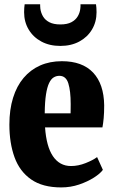

<svg xmlns="http://www.w3.org/2000/svg" viewBox="-20 -848 518 880"><path d="M260.5 11Q175 11 122.5 -25.8Q70 -62.5 46.5 -127.5Q23 -192.5 23 -277Q23 -345.5 39.8 -399.5Q56.5 -453.5 88.2 -491Q120 -528.5 164.2 -548Q208.5 -567.5 263.5 -567.5Q357.5 -567.5 406.8 -515.2Q456 -463 457.5 -365.5Q457.5 -330.5 455.2 -306.5Q453 -282.5 449.5 -264H186.5Q189.5 -220.5 198.5 -187.5Q207.5 -154.5 222.5 -132.2Q237.5 -110 258.2 -98.5Q279 -87 305.5 -87Q338.5 -87 372.5 -100.5Q406.5 -114 425 -128L451.5 -69.5Q440 -53 410.8 -34.2Q381.5 -15.5 342.5 -2.2Q303.5 11 260.5 11ZM185 -328.5H303.5Q303.5 -339 303.8 -349.8Q304 -360.5 304 -371Q304 -431 293.2 -465.8Q282.5 -500.5 252 -500.5Q238 -500.5 226 -493.2Q214 -486 205 -467.2Q196 -448.5 190.8 -415Q185.5 -381.5 185 -328.5ZM256.5 -637.5Q207 -637.5 169.8 -657.5Q132.5 -677.5 111.5 -712.5Q90.5 -747.5 90.5 -792Q90.5 -802.5 91.2 -812Q92 -821.5 93 -828.5H164Q164 -824 164.2 -818.8Q164.5 -813.5 165 -808Q167.5 -789.5 177 -773Q186.5 -756.5 206 -746.2Q225.5 -736 256.5 -736Q288 -736 307.2 -746.2Q326.5 -756.5 336.2 -773Q346 -789.5 348 -808Q349 -813.5 349 -818.8Q349 -824 349 -828.5H420Q421 -821.5 421.8 -812Q422.5 -802.5 422.5 -792Q422.5 -747.5 401.5 -712.5Q380.5 -677.5 343.2 -657.5Q306 -637.5 256.5 -637.5Z"/></svg>

Font: Merriweather 24pt SemiCondensed Black
Style: Regular
Weight: 900
Width: 4
Designer: Eben Sorkin
Foundry: Eben Sorkin
Version: Version 2.100